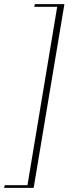

<svg xmlns="http://www.w3.org/2000/svg" viewBox="-85 -760 355 930"><path d="M-65 150 -62 137H48L192 -727H81L84 -740H227L78 150Z"/></svg>

Font: Spectral ExtraLight
Style: Italic
Weight: 275
Italic angle: -10°
Designer: Jean-Baptiste Levee
Foundry: Production Type
Version: Version 2.001